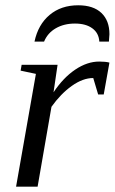

<svg xmlns="http://www.w3.org/2000/svg" viewBox="-20 -703 432 723"><path d="M353.5 -471.2Q377.9 -471.2 392.1 -467.3L370.6 -347.2H349.6L331.1 -409.2Q292 -409.2 250.2 -379.4Q208.5 -349.6 173.8 -300.8L121.6 0H40.5L115.2 -424.8L57.6 -437L61.5 -459H196.8L181.6 -355.5Q218.3 -410.6 263.4 -440.9Q308.6 -471.2 353.5 -471.2ZM274.4 -683.1Q331.5 -683.1 361.8 -654.3Q392.1 -625.5 392.1 -574.2L390.1 -546.4H354Q352.1 -578.6 327.6 -596.4Q303.2 -614.3 262.2 -614.3Q220.7 -614.3 189.9 -596.4Q159.2 -578.6 146 -546.4H109.9Q123.5 -610.4 166.7 -646.7Q210 -683.1 274.4 -683.1Z"/></svg>

Font: Liberation Serif
Style: Italic
Weight: 400
Italic angle: -16.333°
Designer: Steve Matteson
Foundry: Ascender Corporation
Version: Version 2.1.5